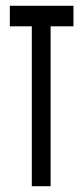

<svg xmlns="http://www.w3.org/2000/svg" viewBox="-20 -644 290 664"><path d="M90 0V-553H14V-624H234V-553H155V0Z"/></svg>

Font: Inconsolata UltraCondensed SemiBold
Style: Regular
Weight: 600
Width: 1
Monospace: yes
Designer: Raph Levien, Cyreal, Brenton Simpson
Foundry: Raph Levien, Cyreal, Google
Version: Version 3.001; ttfautohint (v1.8.2.53-6de2)